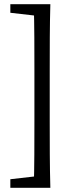

<svg xmlns="http://www.w3.org/2000/svg" viewBox="-20 -735 360 914"><path d="M180.3 -715H29.2V-674.2L160.2 -659.2H180.3V-715ZM180.3 103.2H160.2L29.2 118.2V159H180.3V103.2ZM216.7 -398C216.7 -505 216.7 -612 219.7 -715H140.8C143.8 -610 143.8 -503 143.8 -398V-158C143.8 -51 143.8 56 140.8 159H219.7C216.7 54 216.7 -53 216.7 -158V-398Z"/></svg>

Font: Source Serif Variable
Style: Regular
Weight: 389
Designer: Frank Grießhammer
Foundry: Adobe Systems Incorporated
Version: Version 3.001;hotconv 1.0.111;makeotfexe 2.5.65597